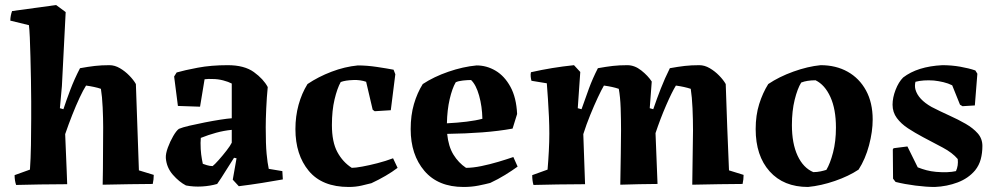

<svg xmlns="http://www.w3.org/2000/svg" viewBox="-20 -731 3957 763"><path d="M44 4Q38 -14 38 -35L99 -57Q102 -99 103 -154.5Q104 -210 104 -259Q104 -287 104 -328Q104 -369 103 -415Q102 -461 101 -504.5Q100 -548 98.5 -581.5Q97 -615 95 -631L21 -649Q21 -659 23 -669Q25 -679 28 -687L203 -711L241 -683L226 -389L218 -301L232 -297Q242 -328 259 -373Q276 -418 298 -460Q331 -466 357 -469Q383 -472 415 -472Q436 -472 456.5 -460Q477 -448 494 -430.5Q511 -413 520 -397Q523 -311 526 -225.5Q529 -140 532 -54L591 -36Q591 -27 590 -18Q589 -9 587 0Q549 0 494.5 1Q440 2 388 3L389 -59L390 -226Q390 -260 388 -304Q386 -348 381 -378Q370 -382 353.5 -385.5Q337 -389 322 -391Q311 -374 296.5 -343Q282 -312 267 -274Q252 -236 239 -198L245 -53L247 1Q194 1 139 2Q84 3 44 4Z M843 0Q816 8 783 10Q750 12 719 6Q692 -8 667 -36.5Q642 -65 639 -103Q638 -120 647 -144.5Q656 -169 668.5 -190.5Q681 -212 691 -219Q705 -225 733 -231.5Q761 -238 794 -244.5Q827 -251 856 -255.5Q885 -260 901 -261V-399Q888 -406 867 -411.5Q846 -417 825 -417Q809 -418 793 -416L775 -307L687 -310L672 -427L682 -443Q713 -452 766 -462Q819 -472 885 -472Q951 -472 989 -444.5Q1027 -417 1044 -385Q1040 -345 1038 -300Q1036 -255 1036 -225Q1036 -157 1039.5 -120Q1043 -83 1048 -60L1102 -51L1104 -18Q1065 -11 1021 -4Q977 3 929 9L905 -17L920 -102L910 -104Q896 -83 877 -52Q858 -21 843 0ZM786 -80Q791 -78 802.5 -74.5Q814 -71 825 -71Q833 -77 849 -95Q865 -113 880.5 -133Q896 -153 901 -164V-215Q870 -212 839 -203.5Q808 -195 778 -183Q778 -178 777.5 -172.5Q777 -167 777 -163Q777 -137 779.5 -117.5Q782 -98 786 -80Z M1366 12Q1260 12 1207 -52Q1154 -116 1154 -218Q1154 -269 1166.5 -314.5Q1179 -360 1202 -397Q1245 -426 1297.5 -446Q1350 -466 1402 -471Q1438 -471 1478 -465Q1518 -459 1544 -454L1551 -436L1533 -293L1469 -289L1461 -295L1435 -406Q1412 -414 1385 -413Q1352 -412 1334 -405Q1320 -380 1309.5 -336Q1299 -292 1299 -234Q1299 -167 1320.5 -127Q1342 -87 1378 -64Q1392 -64 1419.5 -69Q1447 -74 1480 -82.5Q1513 -91 1542 -102L1560 -64Q1539 -48 1512.5 -32.5Q1486 -17 1456 -3Q1441 1 1417 6.5Q1393 12 1366 12Z M1822 12Q1721 12 1666.5 -52Q1612 -116 1612 -218Q1612 -273 1625 -317.5Q1638 -362 1660 -397Q1704 -426 1762 -446Q1820 -466 1874 -471Q1914 -471 1949.5 -450Q1985 -429 2008.5 -386Q2032 -343 2035 -278L2017 -220Q1962 -210 1896.5 -205Q1831 -200 1757 -199Q1762 -149 1782 -116.5Q1802 -84 1832 -64Q1859 -64 1893 -71Q1927 -78 1960.5 -88Q1994 -98 2020 -107L2037 -69Q2015 -53 1987.5 -36Q1960 -19 1928 -4Q1909 1 1881.5 6.5Q1854 12 1822 12ZM1756 -241Q1797 -243 1834 -247.5Q1871 -252 1897 -259Q1896 -308 1884 -351Q1872 -394 1852 -413Q1838 -413 1819.5 -411Q1801 -409 1791 -404Q1777 -380 1767 -337Q1757 -294 1756 -241Z M2100 4Q2095 -13 2095 -35L2156 -57Q2159 -92 2161 -130Q2163 -168 2163 -200Q2163 -230 2161.5 -266.5Q2160 -303 2157.5 -338Q2155 -373 2153 -400L2092 -410Q2090 -417 2089 -426.5Q2088 -436 2090 -444Q2174 -463 2261 -472L2286 -445L2276 -301L2291 -297Q2306 -340 2320.5 -379.5Q2335 -419 2356 -460Q2389 -466 2415 -469Q2441 -472 2473 -472Q2502 -472 2528.5 -451Q2555 -430 2570 -407Q2568 -380 2566 -353.5Q2564 -327 2562 -301L2576 -297Q2590 -338 2606 -379Q2622 -420 2642 -460Q2675 -466 2701 -469Q2727 -472 2759 -472Q2780 -472 2800.5 -460Q2821 -448 2838 -430.5Q2855 -413 2864 -397Q2867 -311 2870 -225.5Q2873 -140 2877 -54L2935 -36Q2935 -27 2934 -18Q2933 -9 2931 0Q2892 0 2837.5 1Q2783 2 2731 3L2734 -213Q2734 -256 2732 -301Q2730 -346 2725 -378Q2701 -386 2666 -391Q2650 -365 2627 -312Q2604 -259 2585 -202L2593 0Q2557 0 2519.5 1Q2482 2 2445 3Q2446 -61 2447 -120Q2448 -179 2448 -213Q2448 -256 2446.5 -301Q2445 -346 2439 -378Q2416 -386 2380 -391Q2370 -374 2355.5 -343Q2341 -312 2325.5 -274Q2310 -236 2298 -198L2305 1Q2251 1 2196 2Q2141 3 2100 4Z M3191 12Q3094 12 3038.5 -50Q2983 -112 2983 -218Q2983 -273 2997 -317.5Q3011 -362 3033 -397Q3076 -426 3133 -446.5Q3190 -467 3241 -472Q3302 -472 3348.5 -446Q3395 -420 3421.5 -371.5Q3448 -323 3448 -256Q3448 -208 3433.5 -153.5Q3419 -99 3392 -57Q3353 -31 3298 -12Q3243 7 3191 12ZM3212 -47Q3227 -47 3241 -50Q3255 -53 3264 -56Q3279 -81 3290.5 -125Q3302 -169 3302 -224Q3302 -297 3280 -345.5Q3258 -394 3221 -412Q3187 -412 3164 -403Q3149 -379 3138 -334.5Q3127 -290 3127 -234Q3127 -161 3149.5 -112.5Q3172 -64 3212 -47Z M3695 12Q3661 12 3618 6.5Q3575 1 3539 -8L3529 -21L3528 -137L3531 -142L3586 -149L3627 -66Q3645 -59 3662 -54.5Q3679 -50 3700 -48Q3748 -44 3779 -51Q3789 -73 3786 -99Q3765 -124 3726.5 -144.5Q3688 -165 3648 -186Q3616 -203 3588.5 -221Q3561 -239 3544 -262Q3527 -285 3527 -315Q3527 -343 3539 -374Q3551 -405 3569 -423Q3626 -467 3725 -472Q3761 -472 3795.5 -466Q3830 -460 3856 -451L3864 -438L3854 -312L3805 -309L3795 -315L3764 -392Q3748 -400 3729 -404.5Q3710 -409 3691 -411Q3649 -414 3618 -406Q3614 -390 3618 -375Q3629 -336 3682 -306Q3717 -288 3752.5 -272Q3788 -256 3817.5 -239Q3847 -222 3865.5 -201Q3884 -180 3884 -151Q3884 -123 3877.5 -98.5Q3871 -74 3855 -54Q3828 -22 3785.5 -6Q3743 10 3695 12Z"/></svg>

Font: Labrada
Style: Bold
Weight: 700
Designer: Mercedes Jáuregui
Foundry: Omnibus-Type Team
Version: Version 1.000; ttfautohint (v1.8.4.7-5d5b)